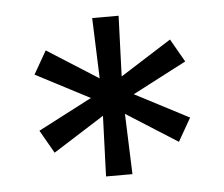

<svg xmlns="http://www.w3.org/2000/svg" viewBox="-39 -770 577 494"><g transform="rotate(-5 250.0 -522.5)"><path d="M215.9 -318.2H284.1L278.4 -474.4L410.5 -390.6L444.6 -450.3L305.4 -522.7L444.6 -595.2L410.5 -654.8L278.4 -571L284.1 -727.3H215.9L221.6 -571L89.5 -654.8L55.4 -595.2L194.6 -522.7L55.4 -450.3L89.5 -390.6L221.6 -474.4Z"/></g></svg>

Font: Magic Ui Pro
Style: Regular
Weight: 400
Designer: Stefan Endress, Andreas Faust
Version: Version 1.000;FEAKit 1.0